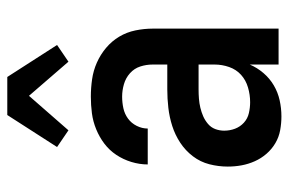

<svg xmlns="http://www.w3.org/2000/svg" viewBox="-156 -648 811 540"><g transform="rotate(-90 250.0 -377.5)"><path d="M193 8Q174 8 154.5 4.5Q135 1 118 -9Q101 -19 88 -34Q75 -49 67 -67Q59 -85 55.5 -104Q52 -123 52 -143Q52 -169 58.5 -194.5Q65 -220 81 -241Q97 -262 119 -276.5Q141 -291 166 -299Q191 -307 217 -310Q243 -313 269 -313H339V-354Q339 -372 333.5 -389Q328 -406 314.5 -418Q301 -430 283.5 -435Q266 -440 249 -440Q232 -440 216 -436.5Q200 -433 187 -423.5Q174 -414 166.5 -399Q159 -384 159 -368H58Q58 -391 65 -414Q72 -437 85 -456.5Q98 -476 116.5 -490Q135 -504 157 -513Q179 -522 202 -525Q225 -528 249 -528Q273 -528 297.5 -524.5Q322 -521 344.5 -511Q367 -501 386 -485Q405 -469 417.5 -448Q430 -427 435 -402.5Q440 -378 440 -354V0H339V-81Q330 -60 315 -42.5Q300 -25 280.5 -13.5Q261 -2 238.5 3Q216 8 193 8ZM233 -80Q254 -80 274.5 -86Q295 -92 310 -105.5Q325 -119 332 -139Q339 -159 339 -180V-225H269Q256 -225 243 -224Q230 -223 217.5 -220Q205 -217 193.5 -212Q182 -207 172 -198.5Q162 -190 157.5 -178Q153 -166 153 -153Q153 -137 158.5 -122.5Q164 -108 175.5 -97.5Q187 -87 202.5 -83.5Q218 -80 233 -80ZM154 -591 107 -623 197 -763H304L394 -623L347 -591L251 -702Z"/></g></svg>

Font: Iosevka Custom Semibold
Style: Regular
Weight: 600
Designer: Belleve Invis
Foundry: Belleve Invis
Version: Version 27.0.2; ttfautohint (v1.8.4)